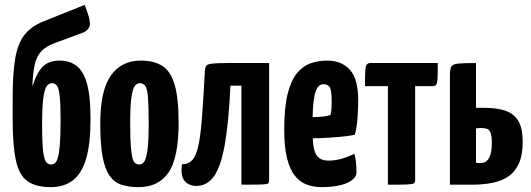

<svg xmlns="http://www.w3.org/2000/svg" viewBox="-20 -759 2183 789"><path d="M189 10Q128 10 93.5 -14Q59 -38 45.5 -99Q32 -160 32 -271V-355Q32 -457 42.5 -518.5Q53 -580 80 -615Q107 -650 156 -670L328 -739Q343 -700 347 -681.5Q351 -663 349 -654Q347 -645 339 -636.5Q331 -628 316 -623L205 -582Q169 -569 149.5 -548Q130 -527 122.5 -492.5Q115 -458 113 -404Q133 -465 158 -487.5Q183 -510 225 -510Q266 -510 294.5 -488.5Q323 -467 337.5 -415Q352 -363 352 -270Q352 -167 333.5 -105.5Q315 -44 278.5 -17Q242 10 189 10ZM189 -83Q198 -83 205.5 -88.5Q213 -94 218 -111.5Q223 -129 226 -165.5Q229 -202 229 -264Q229 -330 225.5 -362.5Q222 -395 214.5 -406Q207 -417 194 -417Q181 -417 172 -405Q163 -393 158 -356.5Q153 -320 153 -245Q153 -170 157.5 -135.5Q162 -101 170.5 -92Q179 -83 189 -83Z M550 10Q510 10 480 0.5Q450 -9 430.5 -36.5Q411 -64 401.5 -115.5Q392 -167 392 -251Q392 -387 435.5 -448.5Q479 -510 558 -510Q612 -510 646.5 -488.5Q681 -467 697.5 -411.5Q714 -356 714 -255Q714 -110 672.5 -50Q631 10 550 10ZM553 -83Q563 -83 571.5 -93Q580 -103 585.5 -139Q591 -175 591 -252Q591 -324 588 -359.5Q585 -395 577 -406Q569 -417 554 -417Q543 -417 534 -405.5Q525 -394 520 -358.5Q515 -323 515 -252Q515 -194 517.5 -159.5Q520 -125 524.5 -109Q529 -93 536.5 -88Q544 -83 553 -83Z M787 5Q755 5 738 -16.5Q721 -38 728 -84Q755 -84 771 -102.5Q787 -121 796 -164.5Q805 -208 810.5 -282Q816 -356 822 -468Q823 -482 827.5 -488.5Q832 -495 851.5 -497.5Q871 -500 917 -500H1086V-20Q1086 -13 1084.5 -8.5Q1083 -4 1073.5 -2.5Q1064 -1 1040.5 -0.5Q1017 0 972 0V-407H927Q920 -257 904 -166.5Q888 -76 860 -35.5Q832 5 787 5Z M1303 10Q1269 10 1240.5 -0.5Q1212 -11 1191.5 -37Q1171 -63 1159.5 -109Q1148 -155 1148 -226Q1148 -317 1162 -373Q1176 -429 1200.5 -458.5Q1225 -488 1257 -499Q1289 -510 1324 -510Q1384 -510 1418 -472Q1452 -434 1452 -347Q1452 -311 1449 -272.5Q1446 -234 1438 -205Q1409 -199 1371 -196Q1333 -193 1297 -191.5Q1261 -190 1237.5 -190Q1214 -190 1214 -190L1216 -279Q1216 -279 1230.5 -278.5Q1245 -278 1266 -278Q1287 -278 1307 -280Q1327 -282 1338 -287Q1341 -296 1342 -311.5Q1343 -327 1343 -339Q1343 -387 1335.5 -400Q1328 -413 1309 -413Q1296 -413 1287 -402Q1278 -391 1273 -368.5Q1268 -346 1266 -312.5Q1264 -279 1264 -233Q1264 -198 1266.5 -172.5Q1269 -147 1275.5 -131Q1282 -115 1295.5 -107Q1309 -99 1330 -99Q1357 -99 1383.5 -106.5Q1410 -114 1436 -127Q1441 -112 1443 -90.5Q1445 -69 1445 -52Q1445 -32 1425.5 -18Q1406 -4 1374 3Q1342 10 1303 10Z M1574 0V-405H1480Q1480 -446 1481 -466.5Q1482 -487 1487 -493.5Q1492 -500 1503 -500H1779Q1779 -458 1778 -437.5Q1777 -417 1772.5 -411Q1768 -405 1757 -405H1686V-20Q1686 -10 1681.5 -6Q1677 -2 1654 -1Q1631 0 1574 0Z M1829 0V-450Q1829 -474 1834 -484.5Q1839 -495 1861.5 -497.5Q1884 -500 1936 -500V-316H1969Q2022 -316 2057 -304Q2092 -292 2110 -262Q2128 -232 2128 -177Q2128 -122 2112.5 -87.5Q2097 -53 2069 -34Q2041 -15 2003 -7.5Q1965 0 1919 0ZM1955 -89Q1970 -89 1980 -97.5Q1990 -106 1995.5 -124Q2001 -142 2001 -172Q2001 -201 1996 -213.5Q1991 -226 1981.5 -229.5Q1972 -233 1957 -233Q1952 -233 1948 -232.5Q1944 -232 1941.5 -232Q1939 -232 1937.5 -231.5Q1936 -231 1936 -231V-90Q1936 -90 1937 -90Q1938 -90 1940.5 -89.5Q1943 -89 1946.5 -89Q1950 -89 1955 -89Z"/></svg>

Font: Yanone Kaffeesatz ExtraLight
Style: Regular
Weight: 200
Designer: Yanone (Cyrillic: Daniel Pouzeot, Huerta Tipografica, and Cyreal)
Foundry: Yanone
Version: Version 2.003